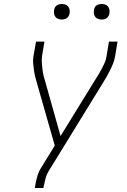

<svg xmlns="http://www.w3.org/2000/svg" viewBox="-20 -944 640 964"><path d="M155 0 156 -7Q160 -33 167 -58Q174 -83 189 -106L255 -213L166 -525Q161 -541 157 -557.5Q153 -574 150.5 -591Q148 -608 146.5 -626Q145 -644 148 -662L161 -735H203L191 -662Q189 -645 190 -629Q191 -613 193 -597Q195 -581 198.5 -565.5Q202 -550 207 -535L284 -261L459 -545Q468 -559 476.5 -573Q485 -587 492.5 -601.5Q500 -616 506.5 -631Q513 -646 515 -662L527 -735H570L558 -662Q555 -643 548 -625.5Q541 -608 532.5 -591Q524 -574 514.5 -557.5Q505 -541 495 -525L225 -86Q214 -68 208.5 -47.5Q203 -27 199 -7L198 0ZM490 -846Q481 -846 472.5 -849Q464 -852 458.5 -859Q453 -866 451.5 -875.5Q450 -885 452 -895Q453 -901 456 -907Q459 -913 465 -917Q471 -921 477.5 -922.5Q484 -924 490 -924Q500 -924 508.5 -921Q517 -918 522.5 -911Q528 -904 529.5 -894.5Q531 -885 529 -875Q528 -869 524.5 -863Q521 -857 515.5 -853Q510 -849 503.5 -847.5Q497 -846 490 -846ZM290 -846Q281 -846 272.5 -849Q264 -852 258.5 -859Q253 -866 251.5 -875.5Q250 -885 252 -895Q253 -901 256 -907Q259 -913 265 -917Q271 -921 277.5 -922.5Q284 -924 290 -924Q300 -924 308.5 -921Q317 -918 322.5 -911Q328 -904 329.5 -894.5Q331 -885 329 -875Q328 -869 324.5 -863Q321 -857 315.5 -853Q310 -849 303.5 -847.5Q297 -846 290 -846Z"/></svg>

Font: Iosevka Curly XLtExObl
Style: Regular
Weight: 200
Width: 7
Italic angle: -9°
Monospace: yes
Designer: Belleve Invis
Foundry: Belleve Invis
Version: Version 11.0.1; ttfautohint (v1.8.3)